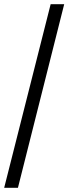

<svg xmlns="http://www.w3.org/2000/svg" viewBox="-20 -780 328 921"><path d="M0 121 223 -760H288L66 121Z"/></svg>

Font: Noto Serif Hentaigana SemiBold
Style: Regular
Weight: 600
Designer: Kazuhiro Yamada
Foundry: nipponia
Version: Version 1.000; ttfautohint (v1.8.4.7-5d5b)